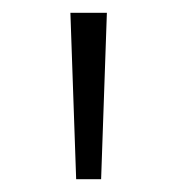

<svg xmlns="http://www.w3.org/2000/svg" viewBox="-20 -688 277 300"><path d="M99 -408 90 -668H147L138 -408Z"/></svg>

Font: Celebes Light
Style: Regular
Weight: 300
Designer: Anugrah Pasau
Foundry: Lafontype
Version: Version 1.000; ttfautohint (v1.8.4)